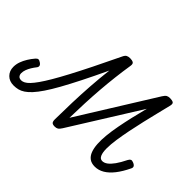

<svg xmlns="http://www.w3.org/2000/svg" viewBox="-139 -1287 1704 1704"><g transform="rotate(45 713.5 -434.5)"><path d="M129 17Q76 17 43.5 -15.5Q11 -48 11 -99Q11 -132 22.5 -164.5Q34 -197 53.5 -228.5Q73 -260 97 -288Q109 -302 120.5 -303.5Q132 -305 149 -293Q167 -281 169 -268Q171 -255 161 -243Q145 -223 131 -200Q117 -177 108.5 -154Q100 -131 100 -108Q100 -90 110.5 -76.5Q121 -63 146 -63Q161 -63 179.5 -72.5Q198 -82 220 -105Q242 -128 269.5 -167Q297 -206 332 -265.5Q367 -325 410.5 -407Q454 -489 508 -597.5Q562 -706 628 -844Q640 -871 654.5 -878.5Q669 -886 691 -886Q716 -886 730.5 -877.5Q745 -869 740 -839Q727 -757 717 -671.5Q707 -586 700 -497.5Q693 -409 689 -317.5Q685 -226 683 -131L1128 -846Q1144 -872 1158 -879Q1172 -886 1191 -886Q1217 -886 1231.5 -878Q1246 -870 1239 -840Q1225 -783 1208 -714Q1191 -645 1173.5 -570.5Q1156 -496 1141.5 -423.5Q1127 -351 1117.5 -286.5Q1108 -222 1108 -172Q1108 -122 1120.5 -93.5Q1133 -65 1160 -65Q1184 -65 1208.5 -83Q1233 -101 1259 -137.5Q1285 -174 1313 -231Q1322 -248 1332.5 -253Q1343 -258 1360 -251Q1382 -243 1389.5 -230.5Q1397 -218 1388 -201Q1354 -130 1316 -81.5Q1278 -33 1236 -8Q1194 17 1148 17Q1106 17 1079.5 -2.5Q1053 -22 1039.5 -58Q1026 -94 1023 -143Q1020 -192 1026 -252Q1032 -312 1045 -380.5Q1058 -449 1075 -523Q1092 -597 1112 -673L706 -23Q691 1 678 9Q665 17 645 17Q621 17 611 7.5Q601 -2 601 -30Q602 -136 605.5 -243Q609 -350 616.5 -459.5Q624 -569 637 -678Q575 -546 524 -445Q473 -344 432 -270.5Q391 -197 356.5 -146Q322 -95 292.5 -63Q263 -31 236.5 -13.5Q210 4 184 10.5Q158 17 129 17Z"/></g></svg>

Font: Playwrite DK Loopet
Style: Regular
Weight: 400
Designer: Veronika Burian, José Scaglione
Foundry: TypeTogether
Version: Version 1.002